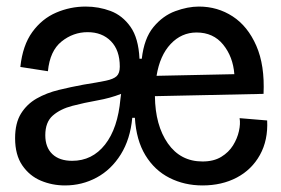

<svg xmlns="http://www.w3.org/2000/svg" viewBox="-20 -552 857 585"><path d="M178 13Q139 13 104.5 -1.5Q70 -16 48 -48Q26 -80 26 -131Q26 -177 44 -206Q62 -235 92 -252Q122 -269 159 -278Q196 -287 234 -294Q278 -301 302 -306Q326 -311 335.5 -320Q345 -329 345 -349Q345 -399 318 -426.5Q291 -454 247 -454Q203 -454 167.5 -425.5Q132 -397 126 -335L42 -348Q49 -414 78.5 -454.5Q108 -495 151 -513.5Q194 -532 241 -532Q281 -532 317 -518.5Q353 -505 377.5 -470.5Q402 -436 405 -373H412Q419 -435 447.5 -469.5Q476 -504 514 -518Q552 -532 586 -532Q643 -532 689 -502Q735 -472 761 -412.5Q787 -353 783 -266L452 -259Q453 -170 491.5 -115Q530 -60 597 -60Q631 -60 654 -74Q677 -88 690 -109Q703 -130 708 -152.5Q713 -175 710 -192L794 -185Q797 -125 772 -80Q747 -35 701.5 -11Q656 13 597 13Q542 13 496.5 -10Q451 -33 423 -79Q395 -125 391 -193H383Q377 -128 348 -81.5Q319 -35 274.5 -11Q230 13 178 13ZM579 -453Q533 -453 500 -418Q467 -383 457 -321L694 -326Q690 -379 660 -416Q630 -453 579 -453ZM200 -62Q261 -62 300 -111.5Q339 -161 347 -251L349 -266Q316 -253 276.5 -246Q237 -239 200.5 -229.5Q164 -220 141 -200Q118 -180 118 -140Q118 -103 139.5 -82.5Q161 -62 200 -62Z"/></svg>

Font: Bricolage Grotesque 48pt
Style: Regular
Weight: 400
Designer: Mathieu Triay
Foundry: Atelier Triay
Version: Version 1.000; ttfautohint (v1.8.4.7-5d5b);gftools[0.9.32]